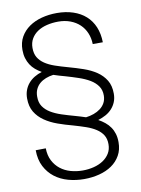

<svg xmlns="http://www.w3.org/2000/svg" viewBox="-102 -789 804 1098"><g transform="rotate(-10 300.0 -240.0)"><path d="M547.4 -210.4Q547.4 -183.6 538.6 -162.1Q529.8 -140.6 514.6 -124Q499.5 -107.4 478.8 -95.9Q458 -84.5 433.6 -77.1Q454.1 -65.9 471.2 -52Q488.3 -38.1 500.5 -20.5Q512.7 -2.9 519.3 18.8Q525.9 40.5 525.9 67.9Q525.9 111.8 507.3 144.5Q488.8 177.2 457.5 198.7Q426.3 220.2 384.5 231Q342.8 241.7 296.9 241.7Q248.5 241.7 204.3 229.5Q160.2 217.3 126.5 191.4Q92.8 165.5 72.3 126Q51.8 86.4 51.3 31.2L109.9 30.3Q110.8 72.3 126.5 102.5Q142.1 132.8 167.7 152.8Q193.4 172.9 226.8 182.4Q260.3 191.9 296.9 191.9Q330.6 191.9 361.3 184.1Q392.1 176.3 415.5 160.9Q439 145.5 453.1 122.6Q467.3 99.6 467.3 68.8Q467.3 37.6 453.9 16.1Q440.4 -5.4 416.3 -21.2Q392.1 -37.1 358.9 -48.6Q325.7 -60.1 286.6 -71.3Q242.2 -83 200.4 -97.9Q158.7 -112.8 126 -135.3Q93.3 -157.7 73.7 -189.9Q54.2 -222.2 54.2 -269Q54.2 -295.4 62.3 -316.9Q70.3 -338.4 84.7 -355.2Q99.1 -372.1 119.1 -384.3Q139.2 -396.5 163.1 -403.8Q143.6 -415 127.4 -428.7Q111.3 -442.4 100.1 -460Q88.9 -477.5 82.5 -499Q76.2 -520.5 76.2 -546.9Q76.2 -589.8 94.7 -622.3Q113.3 -654.8 144.8 -676.8Q176.3 -698.7 217.8 -709.7Q259.3 -720.7 305.7 -720.7Q357.9 -720.7 400.4 -706.5Q442.9 -692.4 472.9 -665.5Q502.9 -638.7 519.3 -599.6Q535.6 -560.5 536.6 -510.3H478Q477.1 -545.4 464.6 -575Q452.1 -604.5 429.7 -625.7Q407.2 -647 375.7 -658.9Q344.2 -670.9 305.7 -670.9Q270.5 -670.9 239.5 -663.3Q208.5 -655.8 185.3 -640.4Q162.1 -625 148.4 -601.8Q134.8 -578.6 134.8 -547.9Q134.8 -515.1 147.9 -492.9Q161.1 -470.7 185.1 -454.6Q209 -438.5 242.4 -427Q275.9 -415.5 316.4 -404.3Q360.8 -392.1 402.6 -377.7Q444.3 -363.3 476.6 -341.6Q508.8 -319.8 528.1 -288.3Q547.4 -256.8 547.4 -210.4ZM292 -356Q274.4 -360.8 257.6 -365.7Q240.7 -370.6 225.1 -376Q201.7 -373 181.2 -365Q160.6 -356.9 145.5 -344Q130.4 -331.1 121.6 -312.5Q112.8 -293.9 112.8 -270Q112.3 -235.4 127.7 -212.4Q143.1 -189.5 169.7 -173.3Q196.3 -157.2 231.9 -145.5Q267.6 -133.8 308.6 -122.6Q323.7 -118.2 338.6 -113.8Q353.5 -109.4 367.7 -104.5Q391.6 -107.4 413.3 -115.2Q435.1 -123 451.9 -135.7Q468.8 -148.4 478.8 -166.5Q488.8 -184.6 489.3 -209Q489.7 -241.7 473.6 -264.6Q457.5 -287.6 430.2 -304Q402.8 -320.3 366.9 -332.5Q331.1 -344.7 292 -356Z"/></g></svg>

Font: TypoPRO Roboto Mono
Style: Regular
Weight: 300
Designer: Google
Version: Version 2.000986; 2015; ttfautohint (v1.3)